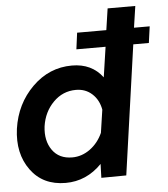

<svg xmlns="http://www.w3.org/2000/svg" viewBox="-54 -798 751 857"><g transform="rotate(-5 322.0 -370.0)"><path d="M629.9 -580.1H560.1L478 0L366.2 1L368.2 -61Q299.3 9.8 206.1 9.8Q104 9.8 49.6 -65.2Q-4.9 -140.1 9.8 -250Q25.9 -360.8 101.3 -435.3Q176.8 -509.8 278.8 -509.8Q367.7 -509.8 416 -444.8L436 -580.1H305.2L314.9 -653.8H445.8L460 -750H584L569.8 -653.8H640.1ZM245.1 -101.1Q288.1 -101.1 325 -127.9Q361.8 -154.8 381.8 -199.2L397 -301.8Q389.2 -345.7 359.6 -372.8Q330.1 -399.9 287.1 -399.9Q228 -399.9 185.5 -356.9Q143.1 -314 133.8 -250Q126 -186 156 -143.6Q186 -101.1 245.1 -101.1Z"/></g></svg>

Font: Oakes Grotesk
Style: SemiBold Italic
Weight: 600
Designer: Samuel Oakes
Foundry: Samuel Oakes
Version: Version 1.0 | wf-rip DC20170320